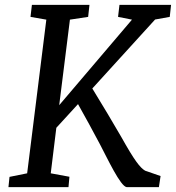

<svg xmlns="http://www.w3.org/2000/svg" viewBox="-20 -767 721 787"><path d="M14.6 0H260.7L264.6 -42.5L188 -56.6L210.9 -243.2L299.8 -340.3C325.7 -294.4 365.7 -221.2 390.1 -174.8C421.4 -115.2 473.6 -3.4 499 0H631.3L638.2 -45.4L574.7 -67.4C554.2 -79.6 531.7 -107.9 476.6 -206.5C451.2 -251 393.1 -348.1 358.4 -404.3L615.7 -687L675.8 -697.8L681.2 -747.1H469.7L463.9 -697.8L521 -686.5L222.7 -335.9L266.6 -686.5L341.3 -697.8L346.7 -747.1H110.8L105 -697.8L169.9 -686.5L91.3 -56.6L19 -42Z"/></svg>

Font: Merriweather
Style: Italic
Weight: 400
Italic angle: -7.5°
Designer: Eben Sorkin
Foundry: Eben Sorkin
Version: Version 1.001